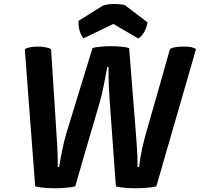

<svg xmlns="http://www.w3.org/2000/svg" viewBox="-20 -953 1019 978"><path d="M680.7 -102.5Q680.7 -152.3 677.7 -197.3Q674.8 -242.2 671.9 -278.3Q661.1 -420.9 637.7 -708Q624 -712.9 601.6 -714.8Q579.1 -717.8 545.9 -717.8Q512.7 -717.8 489.3 -714.8Q464.8 -712.9 451.2 -708Q406.2 -563.5 318.4 -275.4Q307.6 -240.2 298.8 -196.3Q289.1 -153.3 281.2 -102.5Q278.3 -102.5 274.4 -102.5Q274.4 -150.4 272.5 -192.4Q270.5 -234.4 267.6 -273.4Q258.8 -416 240.2 -702.1Q229.5 -709 212.9 -711.9Q196.3 -715.8 172.9 -715.8Q148.4 -715.8 131.8 -711.9Q116.2 -709 106.4 -702.1Q124 -469.7 159.2 -3.9Q174.8 1 199.2 2.9Q223.6 5.9 258.8 5.9Q293.9 5.9 320.3 2.9Q346.7 1 363.3 -3.9Q404.3 -147.5 488.3 -432.6Q500 -473.6 508.8 -519.5Q517.6 -565.4 526.4 -611.3Q528.3 -611.3 533.2 -611.3Q532.2 -564.5 534.2 -519.5Q536.1 -474.6 539.1 -434.6Q549.8 -291 570.3 -3.9Q585.9 1 610.4 2.9Q634.8 5.9 669.9 5.9Q705.1 5.9 732.4 2.9Q759.8 1 776.4 -3.9Q843.8 -237.3 978.5 -703.1Q970.7 -709 954.1 -712.9Q938.5 -715.8 914.1 -715.8Q891.6 -715.8 874 -712.9Q856.4 -710 845.7 -703.1Q805.7 -559.6 723.6 -274.4Q713.9 -240.2 704.1 -196.3Q694.3 -152.3 688.5 -102.5Q685.5 -102.5 680.7 -102.5ZM616.2 -926.8Q607.4 -929.7 594.7 -930.7Q581.1 -932.6 561.5 -932.6Q540 -932.6 524.4 -929.7Q508.8 -926.8 500 -921.9Q460 -897.5 379.9 -846.7Q379.9 -841.8 379.9 -836.9Q379.9 -815.4 385.7 -795.9Q392.6 -772.5 405.3 -757.8Q456.1 -782.2 557.6 -831.1Q589.8 -812.5 684.6 -756.8Q702.1 -768.6 714.8 -790Q726.6 -811.5 731.4 -838.9Q692.4 -868.2 616.2 -926.8Z"/></svg>

Font: cl
Style: Bold Italic
Weight: 400
Designer: Mitja Miklavcic
Version: Version 7.504; 2011; Build 1022